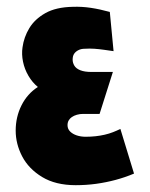

<svg xmlns="http://www.w3.org/2000/svg" viewBox="-20 -532 440 563"><path d="M313 -382 302 -497Q273 -505 246.5 -509Q220 -513 193 -512Q144 -511 113 -493.5Q82 -476 66 -449.5Q50 -423 46 -393Q43 -373 47.5 -351Q52 -329 63.5 -309.5Q75 -290 91 -277Q60 -257 43 -223Q26 -189 26 -149Q26 -110 45 -73.5Q64 -37 103.5 -13Q143 11 202 11Q233 11 262 7Q291 3 319 -4.5Q347 -12 373 -23L333 -154Q323 -149 311.5 -144.5Q300 -140 287 -137Q274 -134 260 -132.5Q246 -131 231 -131Q217 -131 205 -135Q193 -139 185.5 -146.5Q178 -154 178 -165Q178 -173 181.5 -179Q185 -185 191 -189Q197 -193 205.5 -195.5Q214 -198 224 -198H272L311 -321H248Q228 -321 215.5 -326Q203 -331 198 -339.5Q193 -348 193 -357Q193 -368 197.5 -374.5Q202 -381 210 -385Q218 -389 228 -389Q243 -390 257 -389Q271 -388 285 -386Q299 -384 313 -382Z"/></svg>

Font: Advent Pro ExtraBold
Style: Regular
Weight: 800
Designer: VivaRado, Andreas Kalpakidis
Foundry: VivaRado, Andreas Kalpakidis
Version: Version 3.000